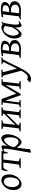

<svg xmlns="http://www.w3.org/2000/svg" viewBox="1872 -2382 753 4538"><g transform="rotate(-90 2249.0 -112.5)"><path d="M326.2 -246.1Q326.2 -320.8 298.8 -360.4Q271.5 -399.9 221.2 -399.9Q186 -399.9 162.1 -379.6Q138.2 -359.4 123.5 -328.6Q108.9 -297.9 102.5 -262Q96.2 -226.1 96.2 -194.8Q96.2 -162.1 104.2 -133.1Q112.3 -104 126.7 -82.3Q141.1 -60.5 160.4 -47.9Q179.7 -35.2 202.1 -35.2Q224.6 -35.2 242.4 -45.2Q260.3 -55.2 274.2 -72Q288.1 -88.9 297.9 -110.6Q307.6 -132.3 314 -155.8Q320.3 -179.2 323.2 -202.6Q326.2 -226.1 326.2 -246.1ZM396 -272.9Q396 -240.2 388.7 -206.8Q381.3 -173.3 367.2 -141.8Q353 -110.4 332.3 -81.8Q311.5 -53.2 284.2 -30.8Q271.5 -20.5 257.3 -11.2Q243.2 -2 228.5 5.1Q213.9 12.2 198.7 16.1Q183.6 20 168.9 20Q134.8 20 108.2 5.6Q81.5 -8.8 63.2 -33.9Q44.9 -59.1 35.4 -93.5Q25.9 -127.9 25.9 -168Q25.9 -203.1 31.7 -235.6Q37.6 -268.1 50.8 -298.3Q64 -328.6 85.9 -356.4Q107.9 -384.3 140.1 -410.2Q165 -429.7 194.8 -443.4Q224.6 -457 254.9 -457Q293 -457 319.8 -443.4Q346.7 -429.7 363.5 -405.3Q380.4 -380.9 388.2 -347.2Q396 -313.5 396 -272.9Z M541.5 0 543.9 -21Q561 -24.4 576.4 -28.3Q591.8 -32.2 603.8 -36.6Q615.7 -41 623.3 -45.7Q630.9 -50.3 631.3 -55.7L674.8 -410.2H569.3Q561.5 -410.2 552.5 -405Q543.5 -399.9 533.4 -388.4Q523.4 -377 513.2 -358.4Q502.9 -339.8 493.7 -313.5H470.7Q471.7 -320.3 473.6 -331.8Q475.6 -343.3 478.3 -356.9Q481 -370.6 484.6 -385Q488.3 -399.4 491.5 -412.6Q494.6 -425.8 497.8 -436.8Q501 -447.8 503.4 -454.1H939.9L952.1 -445.3Q950.2 -436 945.6 -417.2Q940.9 -398.4 935.5 -377.7Q930.2 -356.9 924.3 -337.9Q918.5 -318.8 914.6 -308.6H891.6Q893.1 -331.5 893.1 -350.3Q893.1 -369.1 890.9 -382.3Q888.7 -395.5 883.8 -402.8Q878.9 -410.2 871.1 -410.2H748L704.6 -55.7Q704.1 -50.8 709.7 -46.1Q715.3 -41.5 725.8 -36.9Q736.3 -32.2 751.2 -28.3Q766.1 -24.4 783.2 -21L780.8 0Z M1210 -393.1Q1196.8 -393.1 1176.8 -380.9Q1156.7 -368.7 1134.8 -346.4Q1112.8 -324.2 1091.3 -293.2Q1069.8 -262.2 1054.2 -224.6Q1051.3 -208.5 1048.3 -190.7Q1045.4 -172.9 1042 -153.3Q1049.3 -138.7 1062.5 -120.8Q1075.7 -103 1092.8 -87.6Q1109.9 -72.3 1129.4 -62Q1148.9 -51.8 1168.9 -51.8Q1195.3 -51.8 1215.6 -66.2Q1235.8 -80.6 1247.1 -106.9Q1255.9 -126 1261.2 -146.7Q1266.6 -167.5 1269 -187.7Q1271.5 -208 1272.2 -226.6Q1272.9 -245.1 1272.9 -259.8Q1272.9 -293.9 1267.6 -319.1Q1262.2 -344.2 1253.2 -360.6Q1244.1 -377 1232.9 -385Q1221.7 -393.1 1210 -393.1ZM1082 -424.8Q1082 -410.2 1078.9 -383.8Q1075.7 -357.4 1068.8 -314.5Q1100.1 -362.8 1127.4 -391.1Q1154.8 -419.4 1177.5 -434.1Q1200.2 -448.7 1218.8 -452.9Q1237.3 -457 1252 -457Q1271 -457 1287.6 -447.3Q1304.2 -437.5 1316.9 -418.2Q1329.6 -398.9 1336.9 -370.8Q1344.2 -342.8 1344.2 -306.2Q1344.2 -257.3 1330.6 -202.6Q1316.9 -147.9 1286.1 -91.8Q1274.9 -72.3 1260.5 -52.5Q1246.1 -32.7 1229 -16.6Q1211.9 -0.5 1192.6 9.8Q1173.3 20 1152.3 20Q1135.7 20 1119.9 10Q1104 0 1088.6 -16.1Q1073.2 -32.2 1059.1 -52.7Q1044.9 -73.2 1032.2 -93.8Q1028.3 -72.8 1024.7 -50.3Q1021 -27.8 1017.1 -2.9Q1000.5 97.7 996.6 151.1Q992.7 204.6 998 218.3Q990.7 220.2 981 223.4Q971.2 226.6 960.7 230.2Q950.2 233.9 940.7 237.5Q931.2 241.2 924.8 244.1L909.2 230Q911.1 215.8 916.3 186Q921.4 156.2 928.5 116.2Q935.5 76.2 943.8 28.8Q952.1 -18.6 960.7 -67.4Q969.2 -116.2 977.3 -164.1Q985.4 -211.9 991.5 -252.7Q997.6 -293.5 1001.2 -324.5Q1004.9 -355.5 1004.9 -371.1Q1004.9 -382.3 1002.9 -388.9Q1001 -395.5 997.6 -398.7Q994.1 -401.9 990.2 -402.8Q986.3 -403.8 981.9 -403.8Q977.5 -403.8 969.2 -401.9Q960.9 -399.9 952.9 -397.7Q944.8 -395.5 933.1 -392.1L926.3 -410.2Q946.8 -419.4 967.8 -428Q988.8 -436.5 1007.1 -442.9Q1025.4 -449.2 1039.3 -453.1Q1053.2 -457 1059.1 -457Q1068.8 -457 1075.4 -450.4Q1082 -443.8 1082 -424.8Z M1720.2 0 1722.7 -21Q1756.8 -27.8 1775.4 -35.9Q1793.9 -43.9 1794.9 -50.8L1830.1 -339.4L1560.1 -66.4L1558.1 -50.8Q1557.1 -44.9 1572.5 -36.4Q1587.9 -27.8 1622.6 -21L1620.1 0H1410.2L1412.6 -21Q1446.8 -27.8 1465.3 -35.9Q1483.9 -43.9 1484.9 -50.8L1528.3 -403.3Q1528.8 -409.2 1513.4 -417.7Q1498 -426.3 1463.4 -433.1L1465.8 -454.1H1675.8L1673.3 -433.1Q1639.2 -426.3 1620.6 -418.2Q1602.1 -410.2 1601.6 -403.3L1567.4 -127.4L1837.9 -400.9L1838.4 -403.3Q1838.9 -409.2 1823.5 -417.7Q1808.1 -426.3 1773.4 -433.1L1775.9 -454.1H1985.8L1983.4 -433.1Q1949.2 -426.3 1930.7 -418.2Q1912.1 -410.2 1911.6 -403.3L1868.2 -50.8Q1867.2 -44.9 1882.6 -36.4Q1897.9 -27.8 1932.6 -21L1930.2 0Z M2649.4 -433.1Q2637.2 -433.1 2620.6 -429.4Q2604 -425.8 2586.4 -418.9L2543.9 -43Q2543.5 -38.6 2560.8 -32.2Q2578.1 -25.9 2606.4 -21L2604 0H2407.2L2409.7 -21Q2438 -25.9 2456.3 -32Q2474.6 -38.1 2475.1 -43L2510.3 -360.8L2298.8 0H2268.6L2140.6 -363.8L2097.7 -43Q2097.2 -38.6 2112.3 -32.2Q2127.4 -25.9 2155.8 -21L2153.3 0H1976.6L1979 -21Q1993.2 -23.4 2005.4 -26.1Q2017.6 -28.8 2027.1 -31.7Q2036.6 -34.7 2042 -37.6Q2047.4 -40.5 2047.9 -43L2097.2 -418Q2081.1 -426.3 2063.7 -429.7Q2046.4 -433.1 2034.2 -433.1L2036.6 -454.1H2166.5Q2170.4 -454.1 2173.1 -453.1Q2175.8 -452.1 2177.7 -448.7Q2179.7 -445.3 2182.1 -439.5Q2184.6 -433.6 2189 -423.8L2306.2 -105L2495.1 -423.8Q2501.5 -434.6 2505.9 -440.7Q2510.3 -446.8 2512.9 -449.7Q2515.6 -452.6 2518.1 -453.4Q2520.5 -454.1 2524.4 -454.1H2651.9Z M3159.7 -433.1Q3144.5 -429.7 3135 -426.8Q3125.5 -423.8 3119.1 -420.2Q3112.8 -416.5 3109.1 -411.9Q3105.5 -407.2 3102.1 -399.9L2884.8 40Q2857.4 94.2 2827.6 132.8Q2797.9 171.4 2767.6 196Q2737.3 220.7 2708.7 232.4Q2680.2 244.1 2655.8 244.1Q2637.2 244.1 2621.8 241.7Q2606.4 239.3 2595.7 235.6Q2585 231.9 2579.1 227.1Q2574.2 223.1 2574.2 219.2V218.3Q2574.2 215.3 2581.3 206.5Q2588.4 197.8 2598.4 187.3Q2608.4 176.8 2619.4 167Q2630.4 157.2 2639.2 152.3Q2660.6 166 2683.8 167Q2707 168 2725.6 161.1Q2734.9 158.2 2748 147.5Q2761.2 136.7 2775.1 121.1Q2789.1 105.5 2802.7 85.7Q2816.4 65.9 2828.1 44.9L2846.2 11.2L2736.8 -399.9Q2733.9 -413.6 2722.2 -420.7Q2710.4 -427.7 2686.5 -433.1L2689 -454.1H2877.4L2875 -433.1Q2856 -430.7 2843.5 -428.2Q2831.1 -425.8 2824 -422.1Q2816.9 -418.5 2815.4 -413.1Q2814 -407.7 2815.9 -399.9L2897.5 -88.9L3048.8 -399.9Q3052.2 -407.2 3051 -412.4Q3049.8 -417.5 3043.7 -421.1Q3037.6 -424.8 3025.9 -427.5Q3014.2 -430.2 2996.6 -433.1L2999 -454.1H3162.1Z M3353 -429.7H3345.2Q3341.8 -429.7 3337.9 -429.2L3318.4 -271.5H3323.2Q3369.1 -271.5 3398.4 -278.3Q3427.7 -285.2 3444.8 -296.4Q3461.9 -307.6 3469.5 -322.3Q3477.1 -336.9 3479 -352.5Q3481 -370.6 3476.3 -385Q3471.7 -399.4 3457.3 -409.2Q3442.9 -418.9 3417.5 -424.3Q3392.1 -429.7 3353 -429.7ZM3371.6 -231Q3353.5 -231 3339.6 -229.7Q3325.7 -228.5 3313 -226.1L3291.5 -50.8Q3291.5 -49.8 3292 -46.9Q3303.2 -40 3320.3 -37.1Q3337.4 -34.2 3354.5 -34.2Q3383.3 -34.2 3407.2 -39.6Q3431.2 -44.9 3448.7 -55.2Q3466.3 -65.4 3477.3 -81.1Q3488.3 -96.7 3491.2 -117.2Q3493.7 -137.2 3488.3 -157.5Q3482.9 -177.7 3468.8 -194.1Q3454.6 -210.4 3430.7 -220.7Q3406.7 -231 3371.6 -231ZM3571.8 -129.4Q3567.9 -98.6 3552 -73.7Q3536.1 -48.8 3509 -31.2Q3481.9 -13.7 3444.3 -4.4Q3406.7 4.9 3358.4 4.9Q3344.2 4.9 3321.8 4.4Q3299.3 3.9 3275.9 3.2Q3252.4 2.4 3231 1.7Q3209.5 1 3196.8 0.5Q3184.1 0 3183.1 0H3143.6L3146 -21Q3180.2 -27.8 3198.7 -35.9Q3217.3 -43.9 3218.3 -50.8L3264.2 -423.3Q3245.1 -420.9 3227.5 -418.5Q3210 -416 3194.8 -413.6L3195.3 -446.8Q3211.9 -450.7 3234.4 -454.6Q3256.8 -458.5 3282.2 -461.7Q3307.6 -464.8 3333 -466.8Q3358.4 -468.8 3379.9 -468.8Q3472.7 -468.8 3517.3 -442.6Q3562 -416.5 3556.2 -370.6Q3551.3 -331.1 3528.6 -305.4Q3505.9 -279.8 3459 -262.2Q3489.3 -256.8 3512 -244.9Q3534.7 -232.9 3548.8 -215.8Q3563 -198.7 3568.8 -176.8Q3572.8 -162.1 3572.8 -146Q3572.8 -137.7 3571.8 -129.4Z M3876 -209.5Q3879.4 -231.9 3883.5 -256.6Q3887.7 -281.2 3891.6 -303.5Q3895.5 -325.7 3898.9 -343.8Q3902.3 -361.8 3903.8 -371.1V-372.1Q3896.5 -377.9 3887.7 -383.8Q3878.9 -389.6 3869.1 -394.5Q3859.4 -399.4 3848.6 -402.6Q3837.9 -405.8 3826.2 -405.8Q3803.7 -405.8 3783.9 -394.8Q3764.2 -383.8 3747.3 -365.7Q3730.5 -347.7 3717 -324.5Q3703.6 -301.3 3694.3 -276.6Q3685.1 -252 3679.9 -228Q3674.8 -204.1 3674.8 -185.1Q3674.8 -153.3 3680.2 -127.9Q3685.5 -102.5 3694.8 -84.5Q3704.1 -66.4 3716.8 -56.6Q3729.5 -46.9 3744.1 -46.9Q3755.9 -46.9 3772.5 -61.5Q3789.1 -76.2 3807.4 -99.6Q3825.7 -123 3843.8 -152.1Q3861.8 -181.2 3876 -209.5ZM3982.9 -411.1 3981.9 -410.2Q3978.5 -403.3 3976.1 -394Q3973.6 -384.8 3971.2 -371.1Q3963.9 -335.9 3957.3 -299.1Q3950.7 -262.2 3946 -229.5Q3941.4 -196.8 3938.7 -171.9Q3936 -147 3936 -136.2Q3936 -108.4 3937.7 -89.4Q3939.5 -70.3 3942.4 -58.8Q3945.3 -47.4 3949.7 -42.2Q3954.1 -37.1 3960 -37.1Q3969.7 -37.1 3983.2 -39.8Q3996.6 -42.5 4016.1 -50.8L4022 -33.2Q3979.5 -5.4 3953.4 7.3Q3927.2 20 3913.1 20Q3904.3 20 3896.2 13.9Q3888.2 7.8 3881.8 -9Q3875.5 -25.9 3871.8 -55.7Q3868.2 -85.4 3868.2 -132.8Q3855.5 -110.4 3837.2 -83.7Q3818.8 -57.1 3797.9 -33.9Q3776.9 -10.7 3754.6 4.6Q3732.4 20 3711.9 20Q3695.8 20 3677.5 10.7Q3659.2 1.5 3643.8 -18.8Q3628.4 -39.1 3618.2 -71Q3607.9 -103 3607.9 -148.9Q3607.9 -187.5 3616.9 -224.4Q3626 -261.2 3644 -294.9Q3662.1 -328.6 3688.2 -358.2Q3714.4 -387.7 3749 -411.1Q3762.2 -419.9 3778.1 -428.2Q3793.9 -436.5 3810.8 -442.9Q3827.6 -449.2 3844.2 -453.1Q3860.8 -457 3876 -457Q3886.2 -457 3896 -454.3Q3905.8 -451.7 3914.8 -447.3Q3923.8 -442.9 3932.6 -437.5Q3941.4 -432.1 3949.2 -427.2Q3960.4 -435.5 3972.9 -443.1Q3985.4 -450.7 3998 -457L4007.8 -439.9Q3998 -432.1 3992.2 -426Q3986.3 -419.9 3982.4 -411.1Z M4268.6 -429.7H4260.7Q4257.3 -429.7 4253.4 -429.2L4233.9 -271.5H4238.8Q4284.7 -271.5 4314 -278.3Q4343.3 -285.2 4360.4 -296.4Q4377.4 -307.6 4385 -322.3Q4392.6 -336.9 4394.5 -352.5Q4396.5 -370.6 4391.8 -385Q4387.2 -399.4 4372.8 -409.2Q4358.4 -418.9 4333 -424.3Q4307.6 -429.7 4268.6 -429.7ZM4287.1 -231Q4269 -231 4255.1 -229.7Q4241.2 -228.5 4228.5 -226.1L4207 -50.8Q4207 -49.8 4207.5 -46.9Q4218.8 -40 4235.8 -37.1Q4252.9 -34.2 4270 -34.2Q4298.8 -34.2 4322.8 -39.6Q4346.7 -44.9 4364.3 -55.2Q4381.8 -65.4 4392.8 -81.1Q4403.8 -96.7 4406.7 -117.2Q4409.2 -137.2 4403.8 -157.5Q4398.4 -177.7 4384.3 -194.1Q4370.1 -210.4 4346.2 -220.7Q4322.3 -231 4287.1 -231ZM4487.3 -129.4Q4483.4 -98.6 4467.5 -73.7Q4451.7 -48.8 4424.6 -31.2Q4397.5 -13.7 4359.9 -4.4Q4322.3 4.9 4273.9 4.9Q4259.8 4.9 4237.3 4.4Q4214.8 3.9 4191.4 3.2Q4168 2.4 4146.5 1.7Q4125 1 4112.3 0.5Q4099.6 0 4098.6 0H4059.1L4061.5 -21Q4095.7 -27.8 4114.3 -35.9Q4132.8 -43.9 4133.8 -50.8L4179.7 -423.3Q4160.6 -420.9 4143.1 -418.5Q4125.5 -416 4110.4 -413.6L4110.8 -446.8Q4127.4 -450.7 4149.9 -454.6Q4172.4 -458.5 4197.8 -461.7Q4223.1 -464.8 4248.5 -466.8Q4273.9 -468.8 4295.4 -468.8Q4388.2 -468.8 4432.9 -442.6Q4477.5 -416.5 4471.7 -370.6Q4466.8 -331.1 4444.1 -305.4Q4421.4 -279.8 4374.5 -262.2Q4404.8 -256.8 4427.5 -244.9Q4450.2 -232.9 4464.4 -215.8Q4478.5 -198.7 4484.4 -176.8Q4488.3 -162.1 4488.3 -146Q4488.3 -137.7 4487.3 -129.4Z"/></g></svg>

Font: Akkhara
Style: Italic
Weight: 400
Italic angle: -7°
Designer: J. Victor Gaultney
Version: Version 1.00 June 13, 2006, initial release